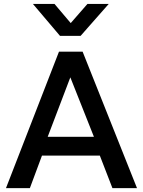

<svg xmlns="http://www.w3.org/2000/svg" viewBox="-20 -965 734 985"><path d="M10.7 0 282.6 -700H403.8L682.8 0H556.7L492.1 -166.9H195.4L133.3 0ZM224.7 -263.2H461.8L340.8 -568.2ZM287.9 -780.9 148.9 -944.8H259.6L342.8 -846.6L428.6 -944.8H537.8L393.4 -780.9Z"/></svg>

Font: Geologica Thin
Style: Regular
Weight: 100
Version: Version 1.010;gftools[0.9.28]